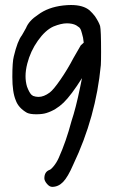

<svg xmlns="http://www.w3.org/2000/svg" viewBox="-20 -685 483 767"><path d="M263.7 -665Q312.5 -665 337.9 -643.6Q349.6 -632.8 359.4 -620.1Q375 -596.7 379.9 -581.1Q383.8 -565.4 383.8 -476.6Q383.8 -441.4 382.8 -424.8Q363.3 -217.8 272.5 -27.3Q251 22.5 231.9 42Q212.9 61.5 188.5 61.5Q177.7 61.5 167.5 49.3Q157.2 37.1 157.2 27.3Q157.2 2 176.8 -5.9Q182.6 -6.8 194.3 -21Q206.1 -35.2 214.8 -54.7Q244.1 -120.1 265.6 -201.2Q283.2 -253.9 299.8 -335Q304.7 -356.4 307.6 -373Q264.6 -304.7 233.9 -274.9Q203.1 -245.1 165 -233.4Q149.4 -228.5 125 -228.5Q100.6 -228.5 87.9 -234.4Q53.7 -253.9 43 -284.2Q29.3 -316.4 29.3 -377.4Q29.3 -438.5 35.2 -460Q49.8 -521.5 67.4 -543.9Q70.3 -547.9 74.2 -555.7Q82 -569.3 84 -573.2Q95.7 -602.5 131.8 -626Q171.9 -656.2 232.4 -663.1Q249 -665 263.7 -665ZM284.2 -584Q269.5 -591.8 247.1 -591.8Q224.6 -591.8 193.4 -579.1Q161.1 -564.5 131.3 -522.5Q101.6 -480.5 88.9 -430.7Q82 -403.3 82 -380.9Q82 -358.4 87.9 -338.9Q96.7 -315.4 105.5 -306.6L112.3 -301.8Q123 -297.9 133.8 -297.9Q155.3 -297.9 178.7 -315.4Q193.4 -326.2 221.7 -367.2Q250 -408.2 273.4 -453.1Q277.3 -460.9 302.7 -503.9L314.5 -514.6Q312.5 -536.1 307.6 -550.8Q303.7 -565.4 301.3 -569.3Q298.8 -573.2 296.9 -575.2Z"/></svg>

Font: JasonHandwriting2
Style: SemiBold
Weight: 600
Version: Version 1.04.7